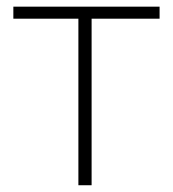

<svg xmlns="http://www.w3.org/2000/svg" viewBox="-20 -548 512 568"><path d="M251 -528.3V0H211.9V-528.3ZM452.1 -528.3V-492.7H19.5V-528.3Z"/></svg>

Font: Roboto ExtraLight
Style: Regular
Weight: 250
Designer: Christian Robertson
Foundry: Google
Version: Version 3.009; 2024